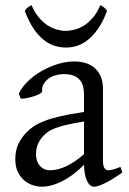

<svg xmlns="http://www.w3.org/2000/svg" viewBox="-20 -706 499 741"><path d="M171.9 -48.8Q201.2 -48.8 234.1 -63.7Q267.1 -78.6 304.2 -110.8V-237.3Q263.2 -230.5 236.6 -224.1Q210 -217.8 192.9 -211.2Q175.8 -204.6 165.5 -197.3Q155.3 -189.9 147.5 -181.6Q134.8 -168.5 127 -151.6Q119.1 -134.8 119.1 -111.8Q119.1 -92.3 125 -80.1Q130.9 -67.9 139.2 -60.8Q147.5 -53.7 156.5 -51.3Q165.5 -48.8 171.9 -48.8ZM452.1 -40Q410.6 -11.2 383.5 1.7Q356.4 14.6 342.8 14.6Q326.7 14.6 315.9 -7.8Q305.2 -30.3 304.2 -69.8Q282.2 -47.9 260.3 -31.7Q238.3 -15.6 217.3 -5.4Q196.3 4.9 177.5 9.8Q158.7 14.6 143.1 14.6Q125.5 14.6 106.9 8.8Q88.4 2.9 73.5 -9.8Q58.6 -22.5 48.8 -42.5Q39.1 -62.5 39.1 -90.8Q39.1 -127.9 52 -152.8Q64.9 -177.7 83 -195.8Q94.7 -207.5 109.6 -218Q124.5 -228.5 149.2 -238.3Q173.8 -248 210.9 -256.8Q248 -265.6 304.2 -273.9V-342.8Q304.2 -359.4 300.3 -373.8Q296.4 -388.2 287.1 -398.7Q277.8 -409.2 262 -414.8Q246.1 -420.4 222.2 -419.9Q206.5 -419.4 191.4 -414.6Q176.3 -409.7 165 -400.9Q153.8 -392.1 147.5 -380.1Q141.1 -368.2 142.6 -353.5Q143.1 -349.1 132.6 -343.5Q122.1 -337.9 107.7 -333.5Q93.3 -329.1 79.3 -326.7Q65.4 -324.2 59.6 -325.7L52.7 -344.7Q64 -369.1 86.9 -391.6Q109.9 -414.1 139.4 -431.2Q168.9 -448.2 201.9 -458.5Q234.9 -468.8 265.6 -468.8Q319.3 -468.8 348.4 -440.7Q377.4 -412.6 377.4 -362.3V-86.9Q377.4 -66.4 382.8 -57.6Q388.2 -48.8 397 -48.8Q403.8 -48.8 414.6 -51.3Q425.3 -53.7 444.8 -62ZM393.1 -664.1Q378.4 -624.5 360.1 -597.7Q341.8 -570.8 321.5 -554Q301.3 -537.1 279.3 -529.8Q257.3 -522.5 235.4 -522.5Q211.4 -522.5 189 -529.8Q166.5 -537.1 146.2 -554Q126 -570.8 108.2 -597.7Q90.3 -624.5 75.7 -664.1Q81.5 -672.9 87.4 -677.5Q93.3 -682.1 101.6 -686Q113.8 -658.2 129.6 -639.2Q145.5 -620.1 163.1 -608.6Q180.7 -597.2 199 -592Q217.3 -586.9 233.4 -586.9Q250.5 -586.9 269.3 -592Q288.1 -597.2 305.9 -608.6Q323.7 -620.1 339.6 -639.2Q355.5 -658.2 367.2 -686Q375.5 -682.1 381.3 -677.5Q387.2 -672.9 393.1 -664.1Z"/></svg>

Font: Gentium Plus Viet
Style: Regular
Weight: 400
Designer: J. Victor Gaultney, Annie Olsen, Iska Routamaa, Becca Hirsbrunner
Foundry: SIL International
Version: Version 5.000